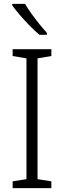

<svg xmlns="http://www.w3.org/2000/svg" viewBox="-20 -967 329 987"><path d="M244 0H45V-35L116 -46V-667L45 -679V-714H244V-679L173 -667V-46L244 -35ZM109 -947Q122 -924 141.5 -897Q161 -870 182 -844Q203 -818 221 -798V-788H183Q160 -807 133 -834.5Q106 -862 82 -890Q58 -918 43 -939V-947Z"/></svg>

Font: Noto Sans Thai Looped SemiCondensed Light
Style: Regular
Weight: 300
Width: 4
Designer: Sasikarn Vongin, Ben Mitchell
Foundry: The Fontpad Ltd
Version: Version 1.001; ttfautohint (v1.8.4.7-5d5b)